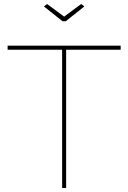

<svg xmlns="http://www.w3.org/2000/svg" viewBox="-20 -938 640 958"><path d="M582 -690H310V0H290V-690H18V-710H582ZM215 -918 300 -855 385 -918 401 -906 308 -832H292L199 -906Z"/></svg>

Font: Raleway Thin Thin
Style: Regular
Weight: 250
Version: Version 4.026